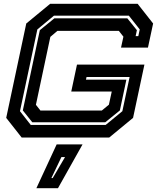

<svg xmlns="http://www.w3.org/2000/svg" viewBox="-20 -720 834 1005"><path d="M93.5 0 12.5 -103 117.5 -597 242.5 -700H700.5L781.5 -597L754.5 -471H613.5L626 -528L602 -558.5H280.5L243.5 -527L168 -171.5L191.5 -141.5H513L550 -172L565 -241H353L383 -382H736L676.5 -103L551.5 0ZM141 -66H533L620.5 -138L658.5 -317H433L430 -303H641.5L607.5 -142L531 -80H149L99.5 -142L188.5 -562L264.5 -624H646.5L696.5 -562L690 -531H704L711.5 -566L654.5 -638H262.5L175.5 -566L84.5 -138ZM170.5 265 276.5 36H412L283.5 265ZM249 212H256L320.5 102H301.5Z"/></svg>

Font: Tourney Expanded Regular
Style: Bold Italic
Weight: 700
Width: 7
Italic angle: -12°
Designer: Tyler Finck
Foundry: Etcetera Type Co
Version: Version 1.010; ttfautohint (v1.8.3)